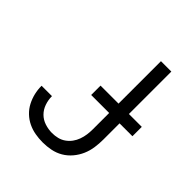

<svg xmlns="http://www.w3.org/2000/svg" viewBox="-189 -793 928 928"><g transform="rotate(45 275.0 -329.0)"><path d="M251 12Q225 12 199.5 7.5Q174 3 151 -8Q128 -19 109 -37Q90 -55 78 -78Q66 -101 60 -126Q54 -151 54 -177V-178H125V-177Q125 -152 133.5 -127.5Q142 -103 159.5 -85.5Q177 -68 201.5 -60Q226 -52 251 -52Q270 -52 288.5 -56.5Q307 -61 322.5 -72Q338 -83 349 -98Q360 -113 366.5 -131Q373 -149 375.5 -167.5Q378 -186 378 -205V-670H449V-205Q449 -177 445 -149.5Q441 -122 430 -96.5Q419 -71 400.5 -49Q382 -27 358 -13Q334 1 306.5 6.5Q279 12 251 12ZM537 -316H255V-380H537Z"/></g></svg>

Font: Lode Term
Style: Regular
Weight: 400
Monospace: yes
Designer: Belleve Invis
Foundry: Belleve Invis
Version: Version 29.2.0